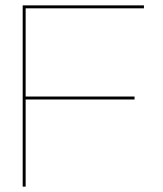

<svg xmlns="http://www.w3.org/2000/svg" viewBox="-20 -695 606 715"><path d="M64.5 0H75.5V-324.5H481V-335.5H75.5V-664H516V-675H64.5Z"/></svg>

Font: Anybody SemiExpanded Thin
Style: Regular
Weight: 250
Width: 6
Version: Version 1.113;gftools[0.9.25]